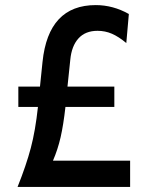

<svg xmlns="http://www.w3.org/2000/svg" viewBox="-20 -734 560 754"><path d="M491 -103V0H49Q83 -85 101 -153Q119 -221 129 -314H52V-394H137L147 -491Q170 -714 356 -714Q424 -714 486 -679L476 -565Q446 -590 419.5 -601.5Q393 -613 363 -613Q315 -613 288 -583Q261 -553 256 -499L245 -394H429V-314H237Q229 -243 218 -195Q207 -147 188 -103Z"/></svg>

Font: Cabin Medium
Style: Regular
Weight: 500
Designer: Pablo Impallari
Foundry: Pablo Impallari. http://www.impallari.com Igino Marini. http://www.ikern.com
Version: Version 2.001